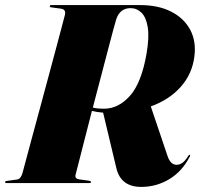

<svg xmlns="http://www.w3.org/2000/svg" viewBox="-40 -720 786 755"><path d="M706.5 -105Q677.5 -47 626.5 -16Q575.5 15 515.5 15Q435 15 417.5 -59L365.5 -277Q352 -278 341.2 -279.8Q330.5 -281.5 321.5 -284Q305.5 -221 291.2 -165.8Q277 -110.5 267.8 -74.2Q258.5 -38 257 -32Q253.5 -17 272.5 -14.5L309 -9.5Q318 -8 318 -4.5Q318 0 310 0H-14Q-20 0 -20 -3.5Q-20 -8 -13.5 -8.5L26 -14Q35 -15 40 -21.8Q45 -28.5 48 -38Q49.5 -43.5 59 -79Q68.5 -114.5 83.2 -169.2Q98 -224 115.5 -288.5Q133 -353 150.2 -417.2Q167.5 -481.5 182 -535.8Q196.5 -590 205.5 -624.2Q214.5 -658.5 215.5 -662.5Q220 -683.5 199 -686L162 -691Q155.5 -691.5 155.5 -696Q155.5 -700 162.5 -700H511.5Q582 -700 632.5 -674.5Q683 -649 707.5 -603.8Q732 -558.5 724.5 -498.5Q716 -429.5 671 -378.8Q626 -328 553 -301.5L619 -106Q630.5 -72 654.5 -72Q666 -72 677 -79.5Q688 -87 700 -106.5Q703.5 -112.5 706.5 -111Q709 -110 706.5 -105ZM417 -644Q415 -638 406.2 -605.8Q397.5 -573.5 384.5 -523.8Q371.5 -474 356 -415Q340.5 -356 325 -297Q337.5 -294 348.5 -293.2Q359.5 -292.5 369 -292.5Q425.5 -292.5 470.8 -343Q516 -393.5 536 -507.5Q547.5 -573.5 541 -613Q534.5 -652.5 516.2 -670.2Q498 -688 473.5 -688Q431.5 -688 417 -644Z"/></svg>

Font: Fraunces 144pt Black
Style: Italic
Weight: 900
Italic angle: -16°
Version: Version 1.000;[0bf87f6ff]